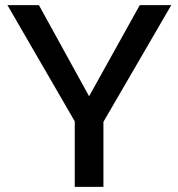

<svg xmlns="http://www.w3.org/2000/svg" viewBox="-20 -730 697 750"><path d="M132 -710 328 -354 526 -710H649L384 -254V0H272V-256L9 -710Z"/></svg>

Font: Oxford Sans SemiBold
Style: Regular
Weight: 600
Designer: Matt McInerney, Pablo Impallari, Rodrigo Fuenzalida
Foundry: Matt McInerney, Pablo Impallari, Rodrigo Fuenzalida
Version: Version 3.000g; ttfautohint (v1.5) -l 8 -r 28 -G 28 -x 14 -D